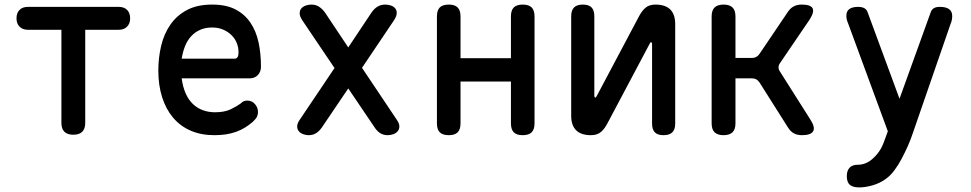

<svg xmlns="http://www.w3.org/2000/svg" viewBox="-20 -580 4240 838"><path d="M248 -450H102Q79 -450 65.5 -463.5Q52 -477 52 -500Q52 -523 65 -536.5Q78 -550 102 -550H498Q522 -550 535 -536.5Q548 -523 548 -500Q548 -477 534.5 -463.5Q521 -450 498 -450H352V-44Q352 -18 339 -5Q326 8 300 8Q274 8 261 -5Q248 -18 248 -44Z M1059 -141Q1080 -141 1093 -125.5Q1106 -110 1106 -91Q1106 -80 1101.5 -70.5Q1097 -61 1083 -48Q1067 -34 1049 -23Q1031 -12 1010 -4.5Q989 3 965.5 6.5Q942 10 916 10Q857 10 811.5 -10Q766 -30 735 -67Q704 -104 687.5 -156Q671 -208 671 -272Q671 -328 683.5 -380.5Q696 -433 724 -473Q752 -513 796.5 -536.5Q841 -560 906 -560Q967 -560 1007.5 -539Q1048 -518 1073 -481Q1098 -444 1108.5 -395Q1119 -346 1119 -289Q1119 -267 1105.5 -252.5Q1092 -238 1069 -238H773Q778 -200 790.5 -172Q803 -144 822 -126Q841 -108 865.5 -99Q890 -90 918 -90Q961 -90 988 -103.5Q1015 -117 1030 -128Q1038 -136 1044.5 -138.5Q1051 -141 1059 -141ZM773 -324H1006Q1011 -324 1016 -329.5Q1021 -335 1021 -353Q1021 -373 1013.5 -392Q1006 -411 991 -426Q976 -441 954.5 -450.5Q933 -460 906 -460Q877 -460 854 -450Q831 -440 814.5 -422Q798 -404 788 -379.5Q778 -355 773 -324Z M1700 -492 1560 -284 1712 -57Q1723 -41 1723 -28.5Q1723 -16 1716 -7.5Q1709 1 1697 5.5Q1685 10 1672 10Q1654 10 1640 1.5Q1626 -7 1615 -24L1500 -194L1385 -24Q1374 -8 1360 1Q1346 10 1327 10Q1315 10 1303 5.5Q1291 1 1284 -7.5Q1277 -16 1277 -28.5Q1277 -41 1288 -57L1440 -283L1299 -492Q1288 -509 1288 -522Q1288 -535 1295.5 -543.5Q1303 -552 1315 -556Q1327 -560 1339 -560Q1358 -560 1372 -551Q1386 -542 1398 -526L1500 -373L1602 -526Q1614 -543 1628.5 -551.5Q1643 -560 1662 -560Q1674 -560 1686 -556Q1698 -552 1705 -543.5Q1712 -535 1711.5 -522Q1711 -509 1700 -492Z M1939 10Q1912 10 1899.5 -2.5Q1887 -15 1887 -42V-508Q1887 -535 1899.5 -547.5Q1912 -560 1939 -560Q1965 -560 1977.5 -547.5Q1990 -535 1990 -508V-326H2210V-508Q2210 -535 2222.5 -547.5Q2235 -560 2261 -560Q2288 -560 2300.5 -547.5Q2313 -535 2313 -508V-42Q2313 -15 2300.5 -2.5Q2288 10 2261 10Q2235 10 2222.5 -2.5Q2210 -15 2210 -42V-224H1990V-42Q1990 -15 1977.5 -2.5Q1965 10 1939 10Z M2473 -75V-509Q2473 -535 2485.5 -547.5Q2498 -560 2524 -560Q2550 -560 2562 -547.5Q2574 -535 2574 -509V-160Q2576 -154 2578 -154Q2580 -154 2581 -156L2584 -160L2767 -505Q2780 -531 2796.5 -545.5Q2813 -560 2841 -560Q2884 -560 2905.5 -538.5Q2927 -517 2927 -475V-41Q2927 -15 2914.5 -2.5Q2902 10 2876 10Q2850 10 2838 -2.5Q2826 -15 2826 -41V-390Q2824 -396 2822 -396Q2820 -396 2819 -395L2816 -390L2633 -45Q2620 -19 2603.5 -4.5Q2587 10 2559 10Q2516 10 2494.5 -11.5Q2473 -33 2473 -75Z M3138 10Q3112 10 3099 -2.5Q3086 -15 3086 -42V-508Q3086 -535 3099 -547.5Q3112 -560 3138 -560Q3164 -560 3177 -547.5Q3190 -535 3190 -508V-327H3262Q3272 -327 3280.5 -331.5Q3289 -336 3295 -345L3418 -527Q3429 -544 3444 -552Q3459 -560 3479 -560Q3518 -560 3526.5 -544Q3535 -528 3514 -495L3384 -304Q3378 -295 3378 -286Q3378 -277 3384 -268L3517 -58Q3539 -24 3529 -7Q3519 10 3480 10Q3460 10 3445 2Q3430 -6 3419 -24L3295 -220Q3289 -229 3281 -233.5Q3273 -238 3262 -238H3190V-42Q3190 -15 3177 -2.5Q3164 10 3138 10Z M3847 15 3855 -7 3682 -477Q3678 -486 3676 -494.5Q3674 -503 3674 -511Q3674 -531 3687 -540.5Q3700 -550 3725 -550Q3743 -550 3753 -544Q3763 -538 3767 -526L3906 -149L4042 -526Q4046 -538 4055.5 -544Q4065 -550 4082 -550Q4109 -550 4122.5 -540Q4136 -530 4136 -510Q4136 -502 4134.5 -493.5Q4133 -485 4129 -476L3961 10Q3954 31 3942 58Q3930 85 3915.5 112.5Q3901 140 3883.5 163.5Q3866 187 3846 201Q3820 220 3788 229Q3756 238 3730 238Q3702 238 3689 226.5Q3676 215 3676 189V188Q3676 165 3688 152Q3700 139 3725 139Q3741 139 3756.5 133Q3772 127 3785 116Q3799 104 3808 93Q3817 82 3824 70Q3831 58 3836 44.5Q3841 31 3847 15Z"/></svg>

Font: Maple Mono Medium
Style: Regular
Weight: 500
Monospace: yes
Designer: subframe7536
Version: Version 7.000